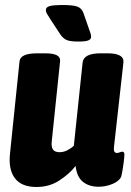

<svg xmlns="http://www.w3.org/2000/svg" viewBox="-20 -738 523 767"><path d="M126 9Q66 9 39.5 -26Q13 -61 20 -125L58 -493Q61 -525 129 -525H160Q193 -525 207.5 -517Q222 -509 220 -493L187 -176Q184 -153 191 -141.5Q198 -130 218 -130Q234 -130 249.5 -138Q265 -146 275 -156L310 -488Q314 -525 382 -525H410Q477 -525 473 -488L435 -148Q433 -127 447 -127Q453 -127 458.5 -129.5Q464 -132 469 -132Q474 -132 476 -127Q478 -122 476 -107Q475 -93 471 -67.5Q467 -42 464 -32Q456 -14 429 -3Q402 8 374 8Q336 8 311.5 -11.5Q287 -31 282 -75Q259 -45 218.5 -18Q178 9 126 9ZM294 -572Q261 -572 246.5 -578Q232 -584 220 -602L182 -660Q174 -672 168.5 -681.5Q163 -691 163 -697Q163 -710 179.5 -714Q196 -718 226 -718Q273 -718 289.5 -711.5Q306 -705 313 -687L338 -615Q342 -605 343 -599.5Q344 -594 344 -591Q344 -581 332.5 -576.5Q321 -572 294 -572Z"/></svg>

Font: Asap Condensed Condensed ExtraBold
Style: Italic
Weight: 800
Width: 3
Italic angle: -6°
Designer: Pablo Cosgaya
Foundry: Omnibus-Type
Version: Version 3.001; ttfautohint (v1.8.4.7-5d5b)